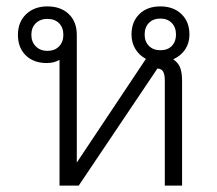

<svg xmlns="http://www.w3.org/2000/svg" viewBox="-20 -580 678 600"><path d="M549 -326V0H495V-329Q495 -347 490 -356Q485 -365 472 -366L226 0H166V-393Q149 -383 126 -383Q85 -383 60.5 -407Q36 -431 36 -471Q36 -511 61.5 -535.5Q87 -560 128 -560Q170 -560 195 -536Q220 -512 220 -471V-72L436 -396Q415 -407 403 -427Q391 -447 391 -472Q391 -512 415.5 -536Q440 -560 481 -560Q522 -560 547 -536Q572 -512 572 -472Q572 -446 559 -426Q546 -406 522 -395V-394Q537 -384 543 -368.5Q549 -353 549 -326ZM530 -472Q530 -495 516.5 -508.5Q503 -522 481 -522Q459 -522 445.5 -508.5Q432 -495 432 -472Q432 -450 445.5 -436.5Q459 -423 481 -423Q504 -423 517 -436.5Q530 -450 530 -472ZM178 -471Q178 -494 164.5 -507.5Q151 -521 128 -521Q106 -521 92 -507.5Q78 -494 78 -471Q78 -449 92 -435Q106 -421 128 -421Q151 -421 164.5 -435Q178 -449 178 -471Z"/></svg>

Font: Bai Jamjuree Light
Style: Regular
Weight: 300
Designer: Katatrad Aksorn Co.,Ltd.
Foundry: Cadson Demak Co.,Ltd.
Version: Version 1.000; ttfautohint (v1.6)